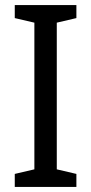

<svg xmlns="http://www.w3.org/2000/svg" viewBox="-20 -734 358 754"><path d="M280 0V-51L203 -69V-645L280 -663V-714H38V-663L115 -645V-69L38 -51V0Z"/></svg>

Font: Noto Sans Myanmar UI SemiCondensed
Style: Regular
Weight: 400
Width: 4
Designer: Monotype Design Team
Foundry: Monotype Imaging Inc.
Version: Version 2.103